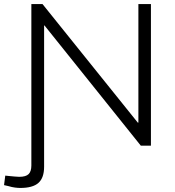

<svg xmlns="http://www.w3.org/2000/svg" viewBox="-55 -720 866 949"><path d="M45 209Q34 209 18.5 207Q3 205 -13 200L-35 195L-29 148L-10 150Q4 151 17 152.5Q30 154 40 154Q73 154 86.5 140.5Q100 127 100 98V-700H155L626 -114H629V-700H691V0H641L165 -594H163V104Q163 159 135 184Q107 209 45 209Z"/></svg>

Font: REM ExtraLight
Style: Regular
Weight: 250
Designer: Octavio Pardo
Foundry: Ashler Design
Version: Version 1.005;gftools[0.9.28]